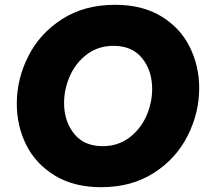

<svg xmlns="http://www.w3.org/2000/svg" viewBox="-20 -770 866 800"><path d="M50 -338Q50 -441 98 -536Q146 -631 239 -690.5Q332 -750 459 -750Q573 -750 652 -702Q731 -654 770.5 -574.5Q810 -495 810 -403Q810 -300 762 -204.5Q714 -109 621 -49.5Q528 10 402 10Q288 10 208.5 -38.5Q129 -87 89.5 -166Q50 -245 50 -338ZM614 -400Q614 -475 572.5 -527Q531 -579 453 -579Q390 -579 343 -544Q296 -509 271.5 -454Q247 -399 247 -341Q247 -265 288.5 -213Q330 -161 408 -161Q471 -161 518 -196Q565 -231 589.5 -286Q614 -341 614 -400Z"/></svg>

Font: Be Vietnam Black
Style: Italic
Weight: 900
Italic angle: -9°
Designer: Lam Bao; Tony Le; Vietanh Nguyen
Foundry: Yellow Type Foundry
Version: Version 5.000